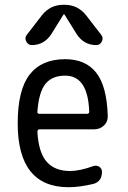

<svg xmlns="http://www.w3.org/2000/svg" viewBox="-20 -780 540 810"><path d="M254.9 -460.9Q200.2 -460.9 171.9 -426.3Q143.6 -391.6 137.7 -307.6Q137.7 -299.8 146.5 -299.8H346.7Q355.5 -299.8 356.4 -307.6Q351.6 -460.9 254.9 -460.9ZM269.5 9.8Q54.7 9.8 54.7 -259.8Q54.7 -400.4 105 -465.3Q155.3 -530.3 254.9 -530.3Q340.8 -530.3 385.7 -473.6Q430.7 -417 434.6 -291Q435.5 -266.6 418.5 -250.5Q401.4 -234.4 377 -234.4H146.5Q138.7 -234.4 137.7 -224.6Q142.6 -136.7 176.8 -97.7Q210.9 -58.6 275.4 -58.6Q316.4 -58.6 373 -79.1Q386.7 -84 398.4 -76.7Q410.2 -69.3 410.2 -54.7Q410.2 -13.7 373 -3.9Q314.5 9.8 269.5 9.8ZM343.8 -714.8 407.2 -632.8Q417 -620.1 409.7 -605Q402.3 -589.8 385.7 -589.8Q334 -589.8 303.7 -635.7L252 -718.8Q252 -719.7 250 -719.7Q248 -719.7 248 -718.8L196.3 -635.7Q166 -589.8 114.3 -589.8Q98.6 -589.8 90.8 -605Q83 -620.1 92.8 -632.8L156.2 -714.8Q191.4 -759.8 247.1 -759.8H252.9Q308.6 -759.8 343.8 -714.8Z"/></svg>

Font: Rounded Mgen+ 1m regular
Style: Regular
Weight: 400
Designer: [Source Han Sans]
Ryoko NISHIZUKA  (kana & ideographs); Paul D. Hunt (Latin, Greek & Cyrillic); Wenlong ZHANG  (bopomofo
Version: Version 1.059.20150602